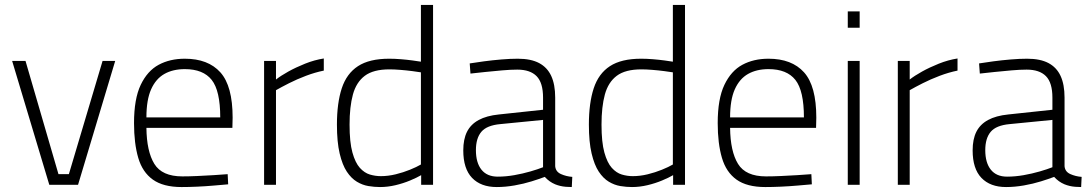

<svg xmlns="http://www.w3.org/2000/svg" viewBox="-20 -746 4398 775"><path d="M179 0 29 -500H83L216 -43H258L394 -500H445L295 0Z M713 9Q639 9 597 -21Q555 -51 538 -109Q521 -167 521 -249Q521 -347 548 -403.5Q575 -460 620.5 -484.5Q666 -509 726 -509Q820 -509 869.5 -454Q919 -399 919 -271L918 -230H571Q572 -135 603 -84.5Q634 -34 716 -34Q743 -34 776 -35.5Q809 -37 842 -39Q875 -41 899 -43L901 -2Q877 0 843.5 3Q810 6 775.5 7.5Q741 9 713 9ZM571 -272H869Q869 -380 834.5 -423.5Q800 -467 726 -467Q678 -467 643.5 -447.5Q609 -428 590 -385.5Q571 -343 571 -272Z M1046 0V-500H1094V-425Q1113 -440 1143.5 -457Q1174 -474 1211.5 -489Q1249 -504 1287 -510V-461Q1252 -454 1215 -440Q1178 -426 1146.5 -410Q1115 -394 1094 -382V0Z M1514 9Q1491 9 1467 5Q1443 1 1420.5 -12.5Q1398 -26 1380 -53Q1362 -80 1351 -126.5Q1340 -173 1340 -243Q1340 -330 1359.5 -389.5Q1379 -449 1425 -479Q1471 -509 1551 -509Q1573 -509 1598 -507Q1623 -505 1645 -502Q1667 -499 1679 -497V-726H1728V0H1680V-39Q1663 -29 1635.5 -17.5Q1608 -6 1576.5 1.5Q1545 9 1514 9ZM1517 -35Q1547 -35 1577.5 -42.5Q1608 -50 1635 -61Q1662 -72 1679 -82V-454Q1667 -456 1644 -459Q1621 -462 1596 -464Q1571 -466 1552 -466Q1487 -466 1452.5 -440Q1418 -414 1404.5 -364.5Q1391 -315 1391 -243Q1391 -172 1402.5 -130.5Q1414 -89 1432.5 -68.5Q1451 -48 1473 -41.5Q1495 -35 1517 -35Z M1985 9Q1921 9 1885.5 -28Q1850 -65 1850 -139Q1850 -184 1865 -214Q1880 -244 1912 -261.5Q1944 -279 1994 -284L2172 -303V-352Q2172 -412 2146 -438.5Q2120 -465 2068 -465Q2042 -465 2007.5 -462Q1973 -459 1939 -455.5Q1905 -452 1879 -449L1876 -490Q1900 -494 1934 -498.5Q1968 -503 2004 -506Q2040 -509 2070 -509Q2123 -509 2156 -491.5Q2189 -474 2205 -439.5Q2221 -405 2221 -352V-75Q2223 -53 2244 -43.5Q2265 -34 2290 -32L2288 9Q2276 9 2264 8Q2252 7 2241.5 4.5Q2231 2 2221 -2Q2209 -7 2198.5 -14.5Q2188 -22 2179 -32Q2158 -24 2126 -14Q2094 -4 2057 2.5Q2020 9 1985 9ZM1989 -33Q2022 -33 2056 -39Q2090 -45 2121 -54Q2152 -63 2172 -71V-262L1999 -245Q1945 -240 1923 -214Q1901 -188 1901 -140Q1901 -89 1923.5 -61Q1946 -33 1989 -33Z M2531 9Q2508 9 2484 5Q2460 1 2437.5 -12.5Q2415 -26 2397 -53Q2379 -80 2368 -126.5Q2357 -173 2357 -243Q2357 -330 2376.5 -389.5Q2396 -449 2442 -479Q2488 -509 2568 -509Q2590 -509 2615 -507Q2640 -505 2662 -502Q2684 -499 2696 -497V-726H2745V0H2697V-39Q2680 -29 2652.5 -17.5Q2625 -6 2593.5 1.5Q2562 9 2531 9ZM2534 -35Q2564 -35 2594.5 -42.5Q2625 -50 2652 -61Q2679 -72 2696 -82V-454Q2684 -456 2661 -459Q2638 -462 2613 -464Q2588 -466 2569 -466Q2504 -466 2469.5 -440Q2435 -414 2421.5 -364.5Q2408 -315 2408 -243Q2408 -172 2419.5 -130.5Q2431 -89 2449.5 -68.5Q2468 -48 2490 -41.5Q2512 -35 2534 -35Z M3069 9Q2995 9 2953 -21Q2911 -51 2894 -109Q2877 -167 2877 -249Q2877 -347 2904 -403.5Q2931 -460 2976.5 -484.5Q3022 -509 3082 -509Q3176 -509 3225.5 -454Q3275 -399 3275 -271L3274 -230H2927Q2928 -135 2959 -84.5Q2990 -34 3072 -34Q3099 -34 3132 -35.5Q3165 -37 3198 -39Q3231 -41 3255 -43L3257 -2Q3233 0 3199.5 3Q3166 6 3131.5 7.5Q3097 9 3069 9ZM2927 -272H3225Q3225 -380 3190.5 -423.5Q3156 -467 3082 -467Q3034 -467 2999.5 -447.5Q2965 -428 2946 -385.5Q2927 -343 2927 -272Z M3402 0V-500H3450V0ZM3402 -634V-700H3450V-634Z M3604 0V-500H3652V-425Q3671 -440 3701.5 -457Q3732 -474 3769.5 -489Q3807 -504 3845 -510V-461Q3810 -454 3773 -440Q3736 -426 3704.5 -410Q3673 -394 3652 -382V0Z M4041 9Q3977 9 3941.5 -28Q3906 -65 3906 -139Q3906 -184 3921 -214Q3936 -244 3968 -261.5Q4000 -279 4050 -284L4228 -303V-352Q4228 -412 4202 -438.5Q4176 -465 4124 -465Q4098 -465 4063.5 -462Q4029 -459 3995 -455.5Q3961 -452 3935 -449L3932 -490Q3956 -494 3990 -498.5Q4024 -503 4060 -506Q4096 -509 4126 -509Q4179 -509 4212 -491.5Q4245 -474 4261 -439.5Q4277 -405 4277 -352V-75Q4279 -53 4300 -43.5Q4321 -34 4346 -32L4344 9Q4332 9 4320 8Q4308 7 4297.5 4.5Q4287 2 4277 -2Q4265 -7 4254.5 -14.5Q4244 -22 4235 -32Q4214 -24 4182 -14Q4150 -4 4113 2.5Q4076 9 4041 9ZM4045 -33Q4078 -33 4112 -39Q4146 -45 4177 -54Q4208 -63 4228 -71V-262L4055 -245Q4001 -240 3979 -214Q3957 -188 3957 -140Q3957 -89 3979.5 -61Q4002 -33 4045 -33Z"/></svg>

Font: Cairo Play Light
Style: Regular
Weight: 300
Version: Version 3.119